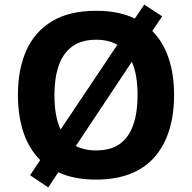

<svg xmlns="http://www.w3.org/2000/svg" viewBox="-20 -772 836 836"><path d="M738 -358Q738 -275 717.5 -207.5Q697 -140 655.5 -91Q614 -42 549.5 -16Q485 10 398 10Q350 10 309 2Q268 -6 234 -22L190 44L111 -9L155 -75Q106 -124 82 -196Q58 -268 58 -359Q58 -470 94.5 -552Q131 -634 206.5 -679.5Q282 -725 399 -725Q449 -725 491 -716.5Q533 -708 567 -691L608 -752L686 -701L643 -637Q691 -589 714.5 -518Q738 -447 738 -358ZM579 -358Q579 -447 554 -503L310 -136Q328 -127 350 -122Q372 -117 398 -117Q463 -117 502.5 -146Q542 -175 560.5 -229Q579 -283 579 -358ZM217 -358Q217 -313 223.5 -275Q230 -237 244 -208L491 -577Q472 -588 449 -593.5Q426 -599 399 -599Q335 -599 295 -570Q255 -541 236 -487Q217 -433 217 -358Z"/></svg>

Font: Noto Sans Kannada
Style: Regular
Weight: 400
Designer: Jelle Bosma - Monotype Design Team
Foundry: Monotype Imaging Inc.
Version: Version 2.003